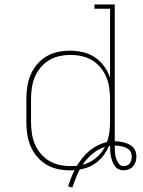

<svg xmlns="http://www.w3.org/2000/svg" viewBox="-20 -755 640 860"><path d="M285 80Q291 61 298 43Q305 25 314 7Q308 8 303 8Q298 8 293 8Q265 8 237.5 2Q210 -4 186.5 -18.5Q163 -33 145 -54.5Q127 -76 116.5 -101.5Q106 -127 102 -154.5Q98 -182 98 -210V-310Q98 -338 102 -365.5Q106 -393 116.5 -418.5Q127 -444 145 -465.5Q163 -487 186.5 -501.5Q210 -516 237.5 -522Q265 -528 293 -528Q322 -528 351 -521.5Q380 -515 404.5 -498.5Q429 -482 446.5 -458Q464 -434 473 -406V-716H403V-735H494V-122Q505 -122 516 -120.5Q527 -119 538 -116Q549 -113 559 -108Q569 -103 576.5 -95Q584 -87 587.5 -76Q591 -65 591 -54Q591 -42 587.5 -30.5Q584 -19 576 -10Q568 -1 556.5 3.5Q545 8 533 8Q522 8 511.5 3Q501 -2 494.5 -11Q488 -20 484 -30.5Q480 -41 477.5 -52Q475 -63 474 -74Q473 -85 473 -97V-102Q472 -102 471 -101.5Q470 -101 468 -101Q460 -81 447 -63Q434 -45 417 -31Q400 -17 379.5 -8Q359 1 337 4Q327 24 319 44Q311 64 304 85ZM296 -11Q303 -11 310 -11.5Q317 -12 324 -12Q336 -31 350 -48.5Q364 -66 381 -80Q398 -94 418 -104Q438 -114 459 -119Q467 -140 470 -163.5Q473 -187 473 -210V-310Q473 -335 469.5 -360.5Q466 -386 456.5 -409Q447 -432 430.5 -452Q414 -472 392.5 -485Q371 -498 346 -503.5Q321 -509 296 -509Q271 -509 246 -503.5Q221 -498 199.5 -485Q178 -472 161.5 -452Q145 -432 135.5 -409Q126 -386 122.5 -360.5Q119 -335 119 -310V-210Q119 -185 122.5 -159.5Q126 -134 135.5 -111Q145 -88 161.5 -68Q178 -48 199.5 -35Q221 -22 246 -16.5Q271 -11 296 -11ZM533 -11Q541 -11 549 -14Q557 -17 561.5 -23.5Q566 -30 568 -38Q570 -46 570 -54Q570 -63 567 -71Q564 -79 558 -84.5Q552 -90 544 -93.5Q536 -97 527.5 -99Q519 -101 511 -102Q503 -103 494 -103V-97Q494 -84 495 -71Q496 -58 500 -45.5Q504 -33 512 -22Q520 -11 533 -11ZM350 -17Q382 -25 408.5 -46.5Q435 -68 450 -97Q419 -87 393.5 -65.5Q368 -44 350 -17Z"/></svg>

Font: Iosevka HT Thin Extended
Style: Regular
Weight: 100
Width: 7
Monospace: yes
Designer: Belleve Invis
Foundry: Belleve Invis
Version: Version 32.3.0; ttfautohint (v1.8.4)